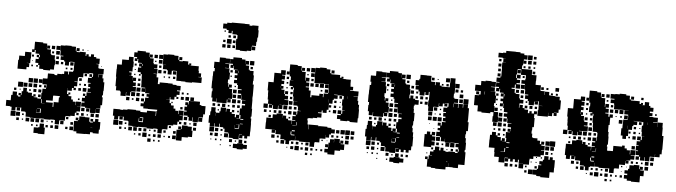

<svg xmlns="http://www.w3.org/2000/svg" viewBox="-48 -941 4106 1166"><g transform="rotate(5 2005.0 -358.0)"><path d="M249 -360H207V-365H182V-387H174V-399H156V-423H174V-434H161V-448H175V-455H152V-476H146V-463H130V-479H143V-526H193V-521H218V-494H219V-510H237V-492H221V-487H244V-461H248V-454H271V-428H251H275V-394H272V-367H249ZM60 -99H36V-120H27V-123H0V-159H27V-162V-192H35V-214H61V-192H69V-186H83V-194H71V-208H85V-196H89V-220H127V-215H152V-197H161V-208H175V-194H164V-190H187V-184H209V-220H213V-246H234V-254H221V-268H235V-255H237V-273H210V-309H237V-312H238V-341H278V-335H295V-344H323V-346H336V-363H360V-346H365V-364H389V-370H392V-395V-424H367V-422H360V-399H336V-422H329V-430H307V-452H322V-456H303V-484H301V-518H329V-520H367V-517H394V-493H399V-510H417V-492H400V-486H420V-489H456V-467H461V-478H475V-465H489V-480H507V-465H522V-457H544V-425H526V-423H540V-399H526H546V-397H574V-365H546V-363H544V-344H546V-363H570V-340H577V-317H584V-265H582V-237H577V-225H582V-177H573V-156H548V-154H571V-128H545V-151H544V-125H512V-151H508V-131H488V-151H508V-153H480V-159H456V-183H474V-190H457V-212H474V-224H461V-238H475V-225H482V-247H508V-250H487V-272H501V-281H488V-301H501V-306H483V-336H505V-343H490V-359H506V-344H512V-363H510V-365H488V-361H453V-336H427V-332H422V-307H403V-304H421V-278H403V-268H415V-254H401V-266H391V-248H365V-263H364V-245V-227H372V-237H384V-225H374V-215H392V-196H403V-184H421V-164H423V-186H453V-156H431V-155H452V-127H431V-118H445V-104H431V-118H422V-97H396V-93H369V-90H365V-64H336V-63H331V-38H305V-63H300V-64H277V-62H239V-65H215V-64H185H151V-93V-68H125V-94H150H121V-116V-98H95V-120H88V-101H68V-120H60ZM300 -489H276V-513H300ZM268 -491H248V-511H268ZM442 -497H434V-505H442ZM470 -499H466V-503H470ZM299 -460H277V-482H299ZM264 -465H252V-477H264ZM105 -354H51V-408H55V-434H89V-460H127V-422H125V-394H105V-393H120V-369H105ZM296 -433H280V-449H296ZM180 -435V-448H175V-435ZM144 -435H132V-447H144ZM298 -401H278V-421H298ZM388 -401H368V-421H388ZM325 -404H311V-418H325ZM560 -409H556V-413H560ZM140 -409H136V-413H140ZM384 -375H372V-387H384ZM173 -376H163V-386H173ZM143 -376H133V-386H143ZM353 -376H343V-386H353ZM475 -344H461V-358H475ZM446 -313H430V-329H446ZM151 -278H125V-304H151ZM181 -278H155V-304H181ZM209 -280H187V-302H209ZM474 -285H462V-297H474ZM443 -286H433V-296H443ZM93 -246H63V-276H93ZM120 -249H96V-273H120ZM479 -250H457V-272H479ZM149 -250H127V-272H149ZM179 -250H157V-272H179ZM446 -253H430V-269H446ZM205 -254H191V-268H205ZM509 -251V-264V-251ZM119 -220H97V-242H119ZM207 -222H189V-240H207ZM177 -222H159V-240H177ZM55 -224H41V-238H55ZM143 -226H133V-236H143ZM81 -228H75V-234H81ZM281 -178H241V-166H283V-141H288V-171H317V-202H322V-210H297H282V-207H281ZM206 -193H190V-209H206ZM443 -196H433V-206H443ZM215 -158V-182H211V-158ZM215 -157H233V-158H215ZM478 -131H458V-151H478ZM215 -125H230H215ZM209 -100H187V-118H186V-98H214V-124H191V-122H209ZM69 -121H87V-122H69ZM568 -101H548V-121H568ZM538 -101H518V-121H538ZM476 -103H460V-119H476ZM502 -107H494V-115H502ZM495 6H441V-5H422V-34H421V-68H444V-73H430V-89H446V-75H451V-98H485V-96H513V-71H518V-67H535V-73H520V-89H536V-74H548V-91H568V-74H581V-28H576V-3H540V-8H524V5H495ZM215 -97H230H215ZM63 -66H33V-96H63ZM90 -69H66V-93H90ZM385 -74H371V-88H385ZM113 -76H103V-86H113ZM179 -40H157V-62H179ZM149 -40H127V-62H149ZM209 -40H187V-62H209ZM358 -41H338V-61H358ZM237 -42H219V-60H237ZM86 -43H70V-59H86ZM416 -43H400V-59H416ZM293 -46H283V-56H293ZM112 -47H104V-55H112ZM261 -48H255V-54H261ZM524 -34H535V-35H524ZM248 29H208V26H181V-8H208V-11H215V-34H241V-11H248ZM329 -10H307V-32H329ZM419 -10H397V-32H419ZM296 -13H280V-29H296ZM385 -14H371V-28H385ZM265 -14H251V-28H265ZM203 -16H193V-26H203ZM173 -16H163V-26H173Z M686 -99H662V-120H653V-162H695V-160H712V-163H738V-167H790V-164H817V-157H838H857V-168H911V-141H914V-171H918V-179H906H862V-180H833V-222H815V-240H833V-222H839V-246H859V-253H846V-269H862V-273H836V-301H835V-280H813V-302H834V-306H809V-335H808V-364H807V-386H799V-376H789V-386H799V-397H780V-425H799V-432H785V-450H801V-454H777V-476H772V-463H756V-479H769V-487H750V-515H769V-526H819V-520H843V-494H845V-510H863V-492H847V-487H870V-460H873V-453H896V-429H877V-426H899V-396H877V-394H897V-375H908V-335H919V-346H969V-345H998V-339H1022V-335H1048V-307H1028V-302H1045V-280H1028V-267H1040V-255H1028V-267H1016V-249H992V-262H988V-247H967V-246H989V-226H999V-213H1016V-195H1028V-183H1046V-164H1049V-186H1079V-156H1057V-154H1077V-128H1057V-118H1047V-98H1023V-92H994V-91H990V-65H962V-63H957V-38H931V-63H926V-64H904V-61H864V-66H839H811V-64H777V-68H751V-94H777H747V-97H720V-119H714V-101H694V-120H686ZM986 -399H962V-423H956V-428H931V-454H948V-455H928V-484H927V-518H955V-520H993V-516H1019V-493H1025V-510H1043V-492H1026V-485H1047V-488H1081V-469H1088V-477H1100V-465H1092V-464H1101H1147V-437H1150V-422H1165V-400H1150V-398H1171V-364H1141H1114V-361H1074V-364H1047V-365H1018V-394H1017V-424H992V-423H986ZM926 -489H902V-513H926ZM894 -491H874V-511H894ZM720 -245H688V-270H683V-275H658V-300H653V-342V-358H651V-404H652V-433H680V-465H720V-485H748V-458H751V-424H748V-397H729V-391H744V-371H730V-370H753V-345H754V-361H774V-341H758V-332H775V-310H758V-305H778V-277H752V-273H746V-249H722V-270H720ZM925 -460H903V-482H925ZM888 -467H880V-475H888ZM1026 -457H1036H1026ZM921 -434H907V-448H921ZM806 -436V-448H803V-436ZM770 -435H758V-447H770ZM1014 -401H994V-421H1014ZM924 -401H904V-421H924ZM952 -403H936V-419H952ZM767 -408H761V-414H767ZM1011 -374H997V-388H1011ZM979 -376H969V-386H979ZM948 -377H940V-385H948ZM768 -377H760V-385H768ZM801 -344H787V-358H801ZM802 -313H786V-329H802ZM806 -279H782V-303H806ZM1070 -285H1058V-297H1070ZM1099 -286H1089V-296H1099ZM776 -249H752V-273H776ZM1135 -130H1113V-152H1105V-159H1082V-183H1097V-189H1082V-213H1097V-222H1085V-240H1103V-228H1106V-249H1135V-250H1113V-272H1135V-250H1173V-230H1183V-226H1209V-176H1199V-156H1173V-153H1196V-129H1172V-152H1170V-125H1138V-152H1135ZM1105 -250H1083V-272H1105ZM804 -251H784V-271H804ZM1073 -252H1055V-270H1073ZM831 -254H817V-268H831ZM744 -221H724V-241H744ZM804 -221H784V-241H804ZM769 -226H759V-236H769ZM1008 -227H1000V-235H1008ZM833 -192H815V-210H833ZM1071 -194H1057V-208H1071ZM1104 -131H1084V-151H1104ZM834 -101H814V-118H811V-96H838V-125H817V-121H834ZM695 -121H712V-122H695ZM1164 -101H1144V-121H1164ZM1102 -103H1086V-119H1102ZM1071 -104H1057V-118H1071ZM1128 -107H1120V-115H1128ZM1081 -4H1047V-33H1046V-69H1070V-72H1055V-90H1073V-75H1077V-98H1111V-75V-94H1137V-70H1143V-32H1118V-27H1081ZM689 -66H659V-96H689ZM715 -70H693V-92H715ZM1163 -72H1145V-90H1163ZM1010 -75H998V-87H1010ZM739 -76H729V-86H739ZM775 -40H753V-62H775ZM805 -40H783V-62H805ZM863 -42H845V-60H863ZM833 -42H815V-60H833ZM1042 -43H1026V-59H1042ZM711 -44H697V-58H711ZM981 -44H967V-58H981ZM920 -45H908V-57H920ZM739 -46H729V-56H739ZM888 -47H880V-55H888ZM867 -8H841V-34H867ZM1045 -10H1023V-32H1045ZM954 -11H934V-31H954ZM922 -13H906V-29H922ZM831 -14H817V-28H831ZM890 -15H878V-27H890ZM1010 -15H998V-27H1010ZM798 -17H790V-25H798ZM978 -17H970V-25H978ZM894 19H874V-1H894ZM949 14H939V4H949ZM919 14H909V4H919Z M1429 -580H1387V-584H1361V-612H1359V-650H1365V-673H1360V-676H1333V-696H1328V-681H1308V-699H1296V-706H1273V-736H1296V-743H1323V-746H1373H1403V-745H1432V-737H1449V-740H1487V-713H1490V-669H1486V-643H1482V-617H1458V-612H1479V-590H1457V-611H1455V-584H1429ZM1292 -687H1284V-695H1292ZM1356 -653H1340V-669H1356ZM1325 -654H1311V-668H1325ZM1332 -617H1304V-645H1332ZM1356 -623H1340V-639H1356ZM1295 -624H1281V-638H1295ZM1328 -591H1308V-611H1328ZM1298 -591H1278V-611H1298ZM1356 -593H1340V-609H1356ZM1272 -107H1244V-128H1235V-174H1241V-198H1245V-224H1271V-198H1275V-174H1276V-193H1296V-203H1302V-227H1334V-204H1337V-222H1359V-204H1371V-218H1385V-204H1371V-194H1391V-175H1398V-191H1418V-171H1402V-169H1425V-191H1418V-231H1444H1428V-251H1447V-260H1427V-282H1447V-284H1421V-311H1419V-290H1397V-312H1418V-320H1397V-342H1418V-347H1394V-371H1388V-381H1368V-401H1385V-412H1369V-430H1385V-441H1368V-461H1385V-463H1360V-485H1357V-472H1339V-490H1352V-497H1334V-525H1352V-537H1404V-529H1426V-504H1427V-522H1449V-500H1431V-494H1451V-470H1457V-464H1481V-438H1485V-404H1483V-382H1489V-352V-310H1488V-292H1489V-250V-235H1492V-187H1488V-175H1492V-146H1493V-96H1492V-67H1477V-52H1459V-67H1448V-51H1428V-71H1444V-73H1426V-43H1390V-48H1365V-73H1360V-79H1336V-100H1327V-108H1305V-128H1301V-108H1275V-128H1272ZM1270 -259H1246V-282H1239V-320H1242V-338H1235V-384H1236V-413H1237V-442H1245V-462H1239V-500H1270V-529H1306V-526H1333V-496H1306V-493H1330V-469H1306V-467H1334V-442H1339V-400H1331V-378H1315H1335V-356H1339V-370H1357V-352H1343V-344H1361V-318H1343H1365V-284H1341V-281H1358V-261H1338V-278H1334V-255H1302H1272V-279H1270ZM1481 -498H1455V-524H1481ZM1475 -474H1461V-488H1475ZM1390 -444V-458H1388V-444ZM1355 -444H1341V-458H1355ZM1352 -417H1344V-425H1352ZM1382 -357H1374V-365H1382ZM1389 -320H1367V-342H1389ZM1388 -291H1368V-311H1388ZM1390 -259H1366V-283H1390ZM1417 -262H1399V-280H1417ZM1328 -231H1308V-251H1328ZM1416 -233H1400V-249H1416ZM1386 -233H1370V-249H1386ZM1266 -233H1250V-249H1266ZM1295 -234H1281V-248H1295ZM1353 -236H1343V-246H1353ZM1413 -206H1403V-216H1413ZM1292 -207H1284V-215H1292ZM1426 -163H1444V-168H1426V-136H1443V-139H1426ZM1419 -110H1397V-127H1396V-106H1420V-109H1423V-133H1402V-132H1419ZM1272 -77H1244V-105H1272ZM1298 -81H1278V-101H1298ZM1324 -85H1312V-97H1324ZM1360 -49H1336V-73H1360ZM1298 -51H1278V-71H1298ZM1266 -53H1250V-69H1266ZM1322 -57H1314V-65H1322ZM1449 -20H1427V-42H1449ZM1387 -22H1369V-40H1387ZM1475 -24H1461V-38H1475ZM1293 -26H1283V-36H1293ZM1322 -27H1314V-35H1322ZM1412 -27H1404V-35H1412ZM1261 -28H1255V-34H1261ZM1456 17H1420V12H1395V-14H1420V-19H1456ZM1480 11H1456V-13H1480ZM1382 3H1374V-5H1382ZM1321 2H1315V-4H1321Z M1642 -101H1622V-121H1639V-122H1622V-121H1582V-161H1583V-190H1620V-213H1643V-220H1681V-197H1682V-211H1702V-194H1715V-185H1736V-163H1738V-185H1759V-189H1740V-213H1759V-221H1742V-241H1762V-224H1767V-246H1787V-248H1769V-273H1764V-278H1739V-304H1762V-305H1736V-331H1732V-371H1734V-385H1729V-374H1715V-388H1726V-394H1705V-428H1726V-429H1710V-451H1702V-478H1701V-462H1683V-480H1699V-524H1745V-519H1770V-493H1773V-510H1791V-492H1774V-486H1797V-457H1798V-434H1801V-452H1823V-430H1805V-423H1824V-399H1805V-394H1825V-376H1837V-336H1844V-349H1891V-362H1913V-343H1917V-366H1943V-370H1945V-393H1944V-424H1915V-425H1889V-424H1855V-453H1854V-488H1829V-514H1855V-489H1856V-517H1882V-521H1922V-514H1945V-492H1953V-510H1971V-492H1953V-486H1977H2007V-470H2016V-477H2028V-465H2021V-464H2045V-463H2074V-434H2075V-421H2092V-401H2075V-397H2098V-396H2127V-366H2099V-364H2125V-339H2130V-316H2137V-288H2139V-234H2136V-207H2088V-213H2073V-210H2031V-219H2010V-243H2031V-250H2011V-272H2033V-252H2039V-274H2053V-276H2037V-302H2033V-340H2040V-361H2032V-362H2003V-340H1981V-332H1975V-308H1954V-269H1944V-249H1920V-262H1914V-249H1893V-244H1915V-218H1890V-213H1864V-209H1837V-206H1832V-194H1835V-170H1841V-141H1843V-170H1901V-165H1907V-166H1957V-161H1982V-153H2004V-129H1982V-121H1957H1972V-101H1952V-116H1951V-92H1922V-91H1916V-67H1889V-64H1886V-37H1858V-63H1831V-62H1793V-67H1768V-91H1767V-66H1741V-62H1703V-67H1678V-94H1675V-95H1646V-118H1642ZM1822 -491H1802V-511H1822ZM1612 -251H1592V-271H1609V-274H1585V-300H1581V-329H1580V-355H1576V-407H1608V-417V-465H1648V-485H1676V-457H1656V-453H1674V-429H1656V-421H1672V-401H1656V-389H1670V-373H1659V-367H1678V-342H1683V-332H1703V-310H1683V-306H1707V-276H1679V-274H1655V-273H1674V-249H1650V-268H1647V-246H1617V-268H1612ZM1853 -460H1831V-482H1853ZM1816 -467H1808V-475H1816ZM1849 -434H1835V-448H1849ZM1699 -434H1685V-448H1699ZM1914 -399H1890V-423H1914ZM1943 -400H1921V-422H1943ZM1882 -401H1862V-421H1882ZM1852 -401H1832V-421H1852ZM1697 -406H1687V-416H1697ZM1942 -371H1922V-391H1942ZM1654 -378V-387H1653V-378ZM1907 -376H1897V-386H1907ZM1696 -377H1688V-385H1696ZM1981 -362H2003V-365H1981ZM2065 -346V-361H2064V-346ZM1701 -342H1683V-360H1701ZM2030 -343H2014V-359H2030ZM1729 -344H1715V-358H1729ZM1949 -313V-332H1948V-313ZM1999 -314H1985V-328H1999ZM1729 -314H1715V-328H1729ZM2025 -318H2019V-324H2025ZM1733 -280H1711V-302H1733ZM1999 -284H1985V-298H1999ZM1969 -284H1955V-298H1969ZM2026 -287H2018V-295H2026ZM1585 -248H1559V-274H1585ZM1704 -249H1680V-273H1704ZM2002 -251H1982V-271H2002ZM1731 -252H1713V-270H1731ZM1760 -253H1744V-269H1760ZM1967 -256H1957V-266H1967ZM1732 -221H1712V-241H1732ZM1671 -222H1653V-240H1671ZM1580 -223H1564V-239H1580ZM1640 -223H1624V-239H1640ZM1698 -225H1686V-237H1698ZM1607 -226H1597V-236H1607ZM1609 -194H1595V-208H1609ZM1727 -196H1717V-206H1727ZM1769 -158V-178H1766V-158ZM1744 -155H1765V-157H1744ZM2096 -127H2068V-155H2096ZM2065 -128H2039V-154H2065ZM2123 -130H2101V-152H2123ZM2032 -131H2012V-151H2032ZM1762 -101H1742V-119H1737V-100H1741V-96H1762V-127H1744V-121H1762ZM2093 -100H2071V-122H2093ZM2121 -102H2103V-120H2121ZM1999 -104H1985V-118H1999ZM2028 -105H2016V-117H2028ZM2057 -106H2047V-116H2057ZM2013 0H1971V-10H1951V-32H1971V-42H1953V-60H1971V-42H1972V-71H1980V-93H2004V-75H2005V-98H2039V-75H2043V-90H2061V-72H2046V-68H2069V-34H2046V-27H2013ZM2093 -70H2071V-92H2093ZM1642 -71H1622V-91H1642ZM1668 -75H1656V-87H1668ZM1936 -77H1928V-85H1936ZM1964 -79H1960V-83H1964ZM1733 -40H1711V-62H1733ZM1703 -40H1681V-62H1703ZM1851 -42H1833V-60H1851ZM1790 -43H1774V-59H1790ZM1669 -44H1655V-58H1669ZM1759 -44H1745V-58H1759ZM1817 -46H1807V-56H1817ZM1795 -8H1769V-34H1795ZM1852 -11H1832V-31H1852ZM1761 -12H1743V-30H1761ZM1819 -14H1805V-28H1819ZM1879 -14H1865V-28H1879ZM1938 -15H1926V-27H1938ZM1907 -16H1897V-26H1907ZM1725 -18H1719V-24H1725ZM1849 16H1835V2H1849ZM1877 14H1867V4H1877Z M2226 -107H2198V-128H2189V-174H2195V-198H2199V-224H2225V-198H2229V-174H2230V-193H2250V-203H2256V-227H2288V-204H2291V-222H2313V-204H2325V-218H2339V-204H2325V-194H2345V-175H2352V-191H2372V-171H2356V-169H2379V-191H2372V-231H2398H2382V-251H2401V-260H2381V-282H2401V-284H2375V-311H2373V-290H2351V-312H2372V-320H2351V-342H2372V-347H2348V-371H2342V-381H2322V-401H2339V-412H2323V-430H2339V-441H2322V-461H2339V-463H2314V-485H2311V-472H2293V-490H2306V-497H2288V-525H2306V-537H2358V-529H2380V-504H2381V-522H2403V-500H2385V-494H2405V-470H2411V-464H2435V-438H2439V-404H2437V-382H2473V-375H2496V-347H2473V-340H2469V-320H2471V-296H2477V-246H2474V-219H2470V-203H2474V-178H2479V-150H2481V-92H2475V-68H2461V-52H2443V-67H2431V-52H2413V-67H2402V-51H2382V-71H2398V-73H2380V-43H2344V-48H2319V-73H2314V-79H2290V-100H2281V-108H2259V-128H2255V-108H2229V-128H2226ZM2587 -316H2557V-343H2554V-379H2557V-406V-431H2535H2552V-411H2532V-428H2527V-406H2497V-428H2489V-439H2470V-463H2488V-466H2467V-496H2488V-505H2493V-530H2531V-529H2560V-500H2561V-494H2585V-475H2589V-494H2615V-475H2626V-470H2651H2676V-497H2677V-526H2707V-497H2708V-468H2709V-494H2735V-468H2709V-434H2705V-409H2710V-375H2736V-349H2739V-374H2765V-353H2768V-375H2796V-353H2804V-309V-279H2803V-268H2809V-214H2799V-194H2796V-170H2801V-143H2804V-99H2800V-85H2806V-55V-7H2768V15H2736V13H2708V-10H2707V14H2693V30H2631V27H2604V22H2579V-23H2564V-39H2580V-24H2585V-48H2605V-50H2591V-72H2611V-82H2619V-104H2645V-83H2653V-100H2671V-83H2684V-78H2702V-81H2742V-76H2758V-84H2745V-98H2759V-85H2764V-99H2760V-111H2742V-131H2760V-135H2736V-136H2709V-134H2675V-156H2674V-139H2650V-163H2667H2644V-168H2619V-194H2639V-232H2623V-250H2641V-234H2647V-256H2669V-261H2652V-281H2666V-290H2651V-312H2666V-318H2649V-344H2672V-351H2678V-372H2655V-370H2671V-352H2653V-368H2643V-350H2621V-368H2619V-344H2590V-343H2587ZM2224 -259H2200V-282H2193V-320H2196V-338H2189V-384H2190V-413H2191V-442H2199V-462H2193V-500H2224V-529H2260V-526H2287V-496H2260V-493H2284V-469H2260V-467H2288V-442H2293V-400H2285V-378H2269H2289V-356H2293V-370H2311V-352H2297V-344H2315V-318H2297H2319V-284H2295V-281H2312V-261H2292V-278H2288V-255H2256H2226V-279H2224ZM2435 -498H2409V-524H2435ZM2674 -499H2650V-523H2674ZM2580 -503H2564V-519H2580ZM2605 -508H2599V-514H2605ZM2429 -474H2415V-488H2429ZM2669 -474H2655V-488H2669ZM2637 -476H2627V-486H2637ZM2731 -442H2713V-460H2731ZM2460 -443H2444V-459H2460ZM2344 -444V-458H2342V-444ZM2309 -444H2295V-458H2309ZM2759 -444H2745V-458H2759ZM2763 -410H2741V-432H2763ZM2462 -411H2442V-431H2462ZM2488 -415H2476V-427H2488ZM2306 -417H2298V-425H2306ZM2797 -376H2767V-406H2797ZM2734 -379H2710V-403H2734ZM2763 -380H2741V-402H2763ZM2461 -382H2443V-400H2461ZM2521 -382H2503V-400H2521ZM2549 -384H2535V-398H2549ZM2489 -384H2475V-398H2489ZM2708 -351V-373H2706V-351ZM2551 -352H2533V-370H2551ZM2519 -354H2505V-368H2519ZM2336 -357H2328V-365H2336ZM2343 -320H2321V-342H2343ZM2612 -321H2592V-341H2612ZM2636 -327H2628V-335H2636ZM2584 -289H2560V-313H2584ZM2342 -291H2322V-311H2342ZM2637 -296H2627V-306H2637ZM2605 -298H2599V-304H2605ZM2614 -259H2590V-283H2614ZM2644 -259H2620V-283H2644ZM2344 -259H2320V-283H2344ZM2583 -260H2561V-282H2583ZM2371 -262H2353V-280H2371ZM2282 -231H2262V-251H2282ZM2370 -233H2354V-249H2370ZM2340 -233H2324V-249H2340ZM2220 -233H2204V-249H2220ZM2249 -234H2235V-248H2249ZM2307 -236H2297V-246H2307ZM2574 -239H2570V-243H2574ZM2639 -204H2625V-218H2639ZM2367 -206H2357V-216H2367ZM2246 -207H2238V-215H2246ZM2604 -209H2600V-213H2604ZM2595 -98H2549V-128V-174H2562V-191H2582V-174H2592V-191H2612V-171H2595V-164H2615V-138H2595V-133H2614V-109H2595ZM2380 -163H2398V-168H2380V-136H2397V-139H2380ZM2644 -139H2620V-163H2644ZM2735 -108H2709V-134H2735ZM2373 -110H2351V-127H2350V-106H2374V-109H2377V-133H2356V-132H2373ZM2704 -109H2680V-133H2704ZM2640 -113H2624V-129H2640ZM2667 -116H2657V-126H2667ZM2226 -77H2198V-105H2226ZM2252 -81H2232V-101H2252ZM2729 -84H2715V-98H2729ZM2278 -85H2266V-97H2278ZM2608 -85H2596V-97H2608ZM2695 -88H2689V-94H2695ZM2314 -49H2290V-73H2314ZM2252 -51H2232V-71H2252ZM2220 -53H2204V-69H2220ZM2276 -57H2268V-65H2276ZM2575 -58H2569V-64H2575ZM2403 -20H2381V-42H2403ZM2341 -22H2323V-40H2341ZM2429 -24H2415V-38H2429ZM2459 -24H2445V-38H2459ZM2247 -26H2237V-36H2247ZM2276 -27H2268V-35H2276ZM2366 -27H2358V-35H2366ZM2215 -28H2209V-34H2215ZM2410 17H2374V12H2349V-14H2374V-19H2410ZM2693 -16H2701V-18H2693ZM2434 11H2410V-13H2434ZM2336 3H2328V-5H2336ZM2275 2H2269V-4H2275Z M3046 -43H3010V-74H2981V-102H2979V-127H2944V-175H2945V-204H2956V-223H2980V-204H2991V-195H3012V-175H3019V-190H3037V-172H3022V-171H3045V-193H3040V-229H3063V-232H3049V-250H3067V-236H3069V-251H3068V-260H3047V-282H3068V-285H3042V-311H3038V-291H3018V-311H3038V-349H3016V-373H3010V-399H3007V-382H2989V-400H3006V-442H2989V-460H3005V-465H2982V-487H2978V-471H2958V-491H2974V-498H2955V-524H2974V-528H2955V-554H2977V-562H2959V-580H2977V-562H2982V-587V-614H2981V-648H3003V-649H2986V-673H2999V-674H2981V-677H2954V-705H2981V-708H2999V-720H3057V-719H3086V-713H3110V-704H3131V-678H3110V-670H3127V-652H3109V-669H3108V-641H3103V-619H3136H3166V-588H3195V-554H3194V-530H3197H3227V-500V-496H3253V-474H3255V-494H3281V-474H3291V-472H3319V-470H3347V-449H3356V-393H3347V-372H3321V-370H3337V-352H3319V-368H3310V-349H3286V-368H3285V-344H3251H3221V-378H3224V-405H3247V-406H3223V-432H3201V-431H3218V-411H3198V-428H3194V-405H3162V-428H3155V-440H3137V-462H3155V-467H3134V-494H3131V-522H3130V-499H3106V-523H3129V-530H3107V-552H3129V-560H3131V-583H3100V-616H3078V-611H3098V-591H3078V-611H3076V-583H3072V-561H3077V-582H3099V-560H3078V-524H3101V-498H3075V-521H3069V-500H3051V-494H3071V-471H3078V-465H3102V-440H3107V-402H3105V-383H3108V-401H3128V-383H3140V-375H3162V-355H3171V-368H3185V-355H3199V-370H3217V-352H3202V-329H3206V-273H3197V-252H3195V-233H3200V-210H3207V-207H3234V-194H3251V-174H3259V-190H3277V-172H3261V-165H3282V-137H3262V-134H3281V-108H3262V-97H3219V-80H3197V-72H3196V-43H3162V-17H3134V-45H3160V-46H3133V-68H3127V-52H3109V-68H3096V-53H3080V-69H3068V-51H3048V-71H3066V-74H3046ZM3162 -677H3134V-705H3162ZM3186 -683H3170V-699H3186ZM3159 -650H3137V-672H3159ZM3187 -652H3169V-670H3187ZM2975 -654H2961V-668H2975ZM2977 -622H2959V-640H2977ZM3155 -624H3141V-638H3155ZM3124 -625H3112V-637H3124ZM3183 -626H3173V-636H3183ZM3186 -593H3170V-609H3186ZM2976 -593H2960V-609H2976ZM3124 -565H3112V-577H3124ZM3098 -531H3078V-551H3098ZM2985 -284H2951V-318H2954V-342H2935V-334H2881V-339H2856V-375H2832V-405V-437H2857V-442H2839V-460H2857V-442H2866V-463H2860H2830V-499H2860H2864V-525H2890V-529H2926V-526H2953V-496H2926V-493H2950V-469H2926V-468H2955V-444H2961V-458H2975V-444H2961V-398H2953V-380H2957V-345H2982V-318H2985ZM3339 -500H3317V-522H3339ZM3246 -503H3230V-519H3246ZM3274 -505H3262V-517H3274ZM3128 -471H3108V-491H3128ZM3097 -472H3079V-490H3097ZM3334 -475H3322V-487H3334ZM3304 -475H3292V-487H3304ZM2892 -445V-463H2890V-445ZM3126 -443H3110V-459H3126ZM3011 -443V-458H3007V-443ZM3129 -410H3107V-432H3129ZM3006 -413H2990V-429H3006ZM3153 -416H3143V-426H3153ZM2973 -416H2963V-426H2973ZM3187 -382H3169V-400H3187ZM3156 -383H3140V-399H3156ZM3215 -384H3201V-398H3215ZM2971 -388H2965V-394H2971ZM2978 -351H2958V-371H2978ZM3040 -351V-368V-351ZM3002 -357H2994V-365H3002ZM3009 -320H2987V-342H3009ZM3038 -321H3018V-341H3038ZM3010 -289H2986V-313H3010ZM3010 -259H2986V-283H3010ZM2979 -260H2957V-282H2979ZM3036 -263H3020V-279H3036ZM3036 -233H3020V-249H3036ZM3005 -234H2991V-248H3005ZM2973 -236H2963V-246H2973ZM3005 -204H2991V-218H3005ZM3033 -206H3023V-216H3033ZM3344 -165H3312V-197H3344ZM3311 -168H3285V-194H3311ZM3048 -163H3067V-168H3048ZM3310 -139H3286V-163H3310ZM3339 -140H3317V-162H3339ZM3048 -135H3064V-139H3048ZM3039 -110H3017V-108H3041H3044V-131H3039ZM3307 -112H3289V-130H3307ZM3333 -116H3323V-126H3333ZM3325 26H3271V21H3246V14H3223V-16H3246V-23H3253V-46H3271V-51H3258V-71H3278V-81H3285V-104H3311V-84H3319V-100H3337V-84H3351V-38H3350V-9H3325ZM3272 -87H3264V-95H3272ZM3241 -88H3235V-94H3241ZM3241 -58H3235V-64H3241ZM3211 -58H3205V-64H3211ZM3068 -21H3048V-41H3068ZM3096 -23H3080V-39H3096ZM3125 -24H3111V-38H3125ZM3245 -24H3231V-38H3245ZM3183 -26H3173V-36H3183ZM3222 13H3194V-15H3222ZM3185 6H3171V-8H3185Z M3440 -99H3416V-121H3408V-161H3409V-190H3445V-214H3470V-219H3506V-197H3509V-210H3527V-194H3541V-185H3562V-163H3564V-185H3585V-189H3566V-213H3585V-220H3567V-242H3589V-224H3592V-247H3613H3594V-273H3590V-277H3564V-305H3562V-331H3558V-371H3560V-385H3555V-374H3541V-388H3552V-394H3531V-428H3552H3535V-451H3528V-478H3527V-462H3509V-480H3525V-524H3571V-518H3595V-493H3599V-510H3617V-492H3600V-486H3623V-457H3624V-434H3627V-452H3649V-430H3631V-423H3650V-399H3631V-394H3651V-376H3658V-391H3678V-371H3663V-326H3657V-310V-284H3661V-256H3663V-206H3658V-194H3661V-170H3667V-168H3669V-170H3697V-202H3750V-209H3766V-193H3780V-183H3800V-160H3803V-186H3833V-156H3807V-153H3830V-129H3807V-122H3783V-120H3797V-102H3779V-116H3777V-92H3747H3742V-67H3715V-64H3712V-37H3684V-63H3657V-62H3619V-67H3594V-90H3593V-66H3567V-62H3529V-67H3504V-94H3501V-95H3472V-118H3468V-101H3448V-121H3465V-122H3448V-121H3440ZM3769 -250H3747V-269H3736V-313H3742V-337H3743V-366H3769V-370H3771V-393H3770V-399H3746V-423H3770V-424H3741V-425H3715V-424H3681V-452H3679V-460H3657V-482H3679V-487H3654V-515H3682V-517H3708V-521H3748V-514H3771V-492H3779V-510H3797V-492H3779V-486H3803V-470V-486H3833V-470H3842V-477H3854V-465H3847V-464H3865V-484H3891V-463H3900V-453H3920V-429H3900V-420H3917V-402H3900V-397H3924V-395H3952V-367H3925V-364H3951V-339H3952V-367H3984V-339H3986V-309V-288H3995V-234V-204H3993V-176H3982V-157H3954V-174H3953V-156H3924V-155H3922V-127H3894V-150H3891V-128H3865V-150H3858V-131H3838V-151H3857V-159H3836V-183H3849V-187H3834V-215H3849V-219H3836V-243H3857V-250H3837V-272H3859V-252H3865V-274H3879V-275H3862V-302H3859V-340H3866V-361H3858V-362H3829V-364H3807V-362H3829V-340H3807V-332H3801V-308H3780V-269H3769ZM3648 -491H3628V-511H3648ZM3855 -494H3841V-508H3855ZM3438 -251H3418V-271H3435V-274H3411V-300H3407V-329H3406V-355H3402V-407H3434V-417V-465H3475V-484H3501V-458H3482V-453H3500V-429H3482V-420H3497V-402H3482V-389H3496V-373H3485V-367H3504V-341H3508V-332H3529V-310H3508V-306H3533V-276H3504V-275H3481V-273H3500V-249H3476V-268H3473V-246H3443V-268H3438ZM3643 -466H3633V-476H3643ZM3675 -434H3661V-448H3675ZM3525 -434H3511V-448H3525ZM3740 -399H3716V-423H3740ZM3708 -401H3688V-421H3708ZM3678 -401H3658V-421H3678ZM3524 -405H3512V-417H3524ZM3943 -406H3933V-416H3943ZM3769 -370H3747V-392H3769ZM3480 -378V-387H3478V-378ZM3733 -376H3723V-386H3733ZM3522 -377H3514V-385H3522ZM3701 -378H3695V-384H3701ZM3739 -340H3717V-362H3739ZM3891 -346V-361H3890V-346ZM3527 -342H3509V-360H3527ZM3856 -343H3840V-359H3856ZM3555 -344H3541V-358H3555ZM3775 -313V-332H3774V-313ZM3825 -314H3811V-328H3825ZM3555 -314H3541V-328H3555ZM3851 -318H3845V-324H3851ZM3559 -280H3537V-302H3559ZM3825 -284H3811V-298H3825ZM3794 -285H3782V-297H3794ZM3852 -287H3844V-295H3852ZM3411 -248H3385V-274H3411ZM3530 -249H3506V-273H3530ZM3828 -251H3808V-271H3828ZM3557 -252H3539V-270H3557ZM3586 -254H3571V-269H3586ZM3793 -256H3783V-266H3793ZM3558 -221H3538V-241H3558ZM3497 -222H3479V-240H3497ZM3466 -223H3450V-239H3466ZM3524 -225H3512V-237H3524ZM3433 -226H3423V-236H3433ZM3828 -191H3808V-211H3828ZM3434 -195H3422V-207H3434ZM3553 -196H3543V-206H3553ZM3594 -158V-178H3592V-158ZM3570 -155H3591V-157H3570ZM3949 -130H3927V-152H3949ZM3570 -121H3587V-127H3570ZM3919 -100H3897V-122H3919ZM3947 -102H3929V-120H3947ZM3567 -100V-96H3587V-101H3568V-119H3563V-100ZM3825 -104H3811V-118H3825ZM3854 -105H3842V-117H3854ZM3883 -106H3873V-116H3883ZM3874 5H3822V1H3796V-10H3777V-32H3796V-41H3778V-61H3798V-43V-71H3805V-94H3831V-75V-98H3865V-75H3869V-90H3887V-72H3872V-68H3895V-34H3874ZM3919 -70H3897V-92H3919ZM3467 -72H3449V-90H3467ZM3495 -74H3481V-88H3495ZM3762 -77H3754V-85H3762ZM3790 -79H3786V-83H3790ZM3559 -40H3537V-62H3559ZM3529 -40H3507V-62H3529ZM3677 -42H3659V-60H3677ZM3615 -44H3601V-58H3615ZM3495 -44H3481V-58H3495ZM3584 -45H3572V-57H3584ZM3643 -46H3633V-56H3643ZM3760 -49H3756V-53H3760ZM3621 -8H3595V-34H3621ZM3678 -11H3658V-31H3678ZM3587 -12H3569V-30H3587ZM3645 -14H3631V-28H3645ZM3765 -14H3751V-28H3765ZM3704 -15H3692V-27H3704ZM3733 -16H3723V-26H3733ZM3551 -18H3545V-24H3551ZM3675 16H3661V2H3675ZM3703 14H3693V4H3703Z"/></g></svg>

Font: Rubik Storm
Style: Regular
Weight: 400
Designer: Hubert and Fischer, NaN
Foundry: Hubert and Fischer, NaN
Version: Version 2.201